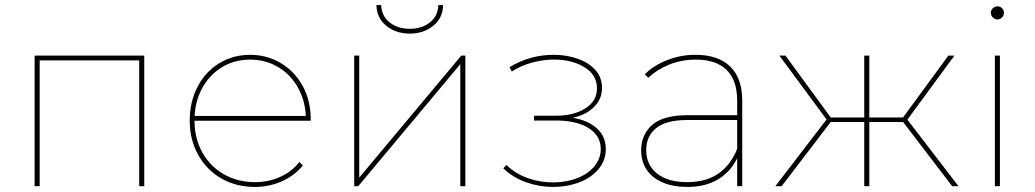

<svg xmlns="http://www.w3.org/2000/svg" viewBox="-20 -737 4095 760"><path d="M117 -517H551V0H531V-506L539 -498H129L137 -506V0H117Z M731 -259Q731 -334 762 -393.5Q793 -453 847.5 -486.5Q902 -520 970 -520Q1037 -520 1092 -487Q1147 -454 1178.5 -396Q1210 -338 1210 -264Q1210 -262 1210 -259H742V-278H1199L1191 -263Q1191 -330 1162.5 -384.5Q1134 -439 1083.5 -470Q1033 -501 970 -501Q907 -501 857 -470Q807 -439 778.5 -384.5Q750 -330 750 -263V-259Q750 -189 781 -133.5Q812 -78 866.5 -47Q921 -16 989 -16Q1042 -16 1088.5 -36.5Q1135 -57 1165 -96L1179 -82Q1145 -41 1095 -19Q1045 3 989 3Q915 3 856.5 -30.5Q798 -64 764.5 -124Q731 -184 731 -259Z M1382 -517H1402V-34L1806 -517H1822V0H1802V-483L1398 0H1382ZM1470 -717H1489Q1490 -674 1522 -648.5Q1554 -623 1602 -623Q1650 -623 1682 -648.5Q1714 -674 1715 -717H1734Q1733 -666 1695 -635Q1657 -604 1602 -604Q1547 -604 1509 -635Q1471 -666 1470 -717Z M1972 -71 1985 -84Q2020 -49 2070.5 -31.5Q2121 -14 2174 -15Q2227 -16 2269 -33.5Q2311 -51 2334.5 -81Q2358 -111 2358 -147Q2358 -200 2310 -230Q2262 -260 2180 -260H2094V-279H2181Q2251 -279 2297 -308Q2343 -337 2343 -387Q2343 -442 2291 -472.5Q2239 -503 2165 -501Q2125 -500 2083.5 -488.5Q2042 -477 2006 -454L1997 -471Q2077 -520 2171 -520Q2223 -520 2267 -504.5Q2311 -489 2337 -459.5Q2363 -430 2363 -389Q2363 -351 2339.5 -322.5Q2316 -294 2275.5 -279Q2235 -264 2186 -264L2189 -275Q2278 -275 2328 -240.5Q2378 -206 2378 -147Q2378 -102 2349 -67.5Q2320 -33 2272 -15Q2224 3 2169 3Q2115 3 2062.5 -15.5Q2010 -34 1972 -71Z M2898 -123V-140V-338Q2898 -419 2856.5 -460Q2815 -501 2734 -501Q2678 -501 2629.5 -481.5Q2581 -462 2546 -429L2532 -443Q2569 -479 2622 -499.5Q2675 -520 2733 -520Q2823 -520 2870.5 -473.5Q2918 -427 2918 -339V0H2898ZM2518 -142Q2518 -204 2561.5 -242.5Q2605 -281 2702 -281H2909V-262H2701Q2617 -262 2577.5 -230Q2538 -198 2538 -143Q2538 -84 2581 -50Q2624 -16 2701 -16Q2774 -16 2823 -49.5Q2872 -83 2898 -148L2908 -135Q2886 -71 2833 -34Q2780 3 2701 3Q2644 3 2602.5 -15Q2561 -33 2539.5 -65.5Q2518 -98 2518 -142Z M3548 -263 3566 -271 3774 0H3749ZM3257 -271 3275 -263 3074 0H3049ZM3065 -517H3089L3275 -263L3257 -257ZM3255 -272H3408V-254H3255ZM3401 -517H3421V0H3401ZM3413 -272H3568V-254H3413ZM3548 -263 3734 -517H3758L3567 -257Z M3918 -517H3938V0H3918ZM3902 -686Q3902 -697 3910 -704.5Q3918 -712 3928 -712Q3939 -712 3946.5 -704.5Q3954 -697 3954 -686Q3954 -676 3946.5 -668Q3939 -660 3928 -660Q3918 -660 3910 -668Q3902 -676 3902 -686Z"/></svg>

Font: iiserrat Thin
Style: Regular
Weight: 100
Designer: Akira Ohta
Foundry: Akira Ohta
Version: Version 1.200;Glyphs 3.3.1 (3343)